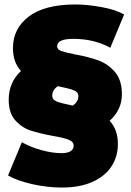

<svg xmlns="http://www.w3.org/2000/svg" viewBox="-20 -730 589 860"><path d="M471 -189Q508 -150 508 -85Q508 -29 479.5 15Q451 59 394.5 84.5Q338 110 257 110Q192 110 125 95Q58 80 16 56L78 -93Q116 -71 165.5 -57.5Q215 -44 255 -44Q283 -44 296.5 -53Q310 -62 310 -77Q310 -95 288 -104Q266 -113 218 -121Q158 -132 118 -145Q78 -158 48.5 -191Q19 -224 19 -283Q19 -361 74 -412Q38 -451 38 -515Q38 -602 109 -656Q180 -710 318 -710Q369 -710 433.5 -698.5Q498 -687 536 -665L474 -516Q402 -556 308 -556Q236 -556 236 -523Q236 -508 254.5 -501.5Q273 -495 318 -486Q378 -475 420.5 -459.5Q463 -444 494.5 -408Q526 -372 526 -308Q526 -238 471 -189ZM306 -257Q331 -274 331 -299Q331 -318 310 -326Q289 -334 239 -344Q214 -327 214 -302Q214 -283 235 -275Q256 -267 306 -257Z"/></svg>

Font: Montserrat Alternates Black
Style: Regular
Weight: 900
Designer: Julieta Ulanovsky
Foundry: Julieta Ulanovsky
Version: Version 7.200